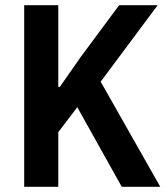

<svg xmlns="http://www.w3.org/2000/svg" viewBox="-20 -718 640 738"><path d="M448 0H596L367 -404L586 -698H438L291 -500L210 -384H204V-698H73V0H204V-210L277 -306Z"/></svg>

Font: IBM Mono SemiBold
Style: Regular
Weight: 600
Monospace: yes
Designer: Mike Abbink, Paul van der Laan, Pieter van Rosmalen
Foundry: Bold Monday
Version: Version 2.3